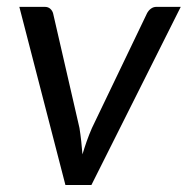

<svg xmlns="http://www.w3.org/2000/svg" viewBox="-20 -526 534 546"><path d="M494 -506.5 240 0H166L35 -506.5H107Q117 -506.5 123 -501Q129 -495.5 131 -488L206 -162Q209 -143 211 -124.5Q213 -106 214.5 -87Q220 -105.5 226.5 -124Q233 -142.5 241.5 -162L398 -488Q402 -496 409 -501.2Q416 -506.5 425 -506.5Z"/></svg>

Font: Lato 2
Style: Italic
Weight: 400
Italic angle: -7°
Designer: Lukasz Dziedzic with Adam Twardoch and Botio Nikoltchev
Foundry: tyPoland Lukasz Dziedzic
Version: Version 2.015; 2015-08-06; http://www.latofonts.com/